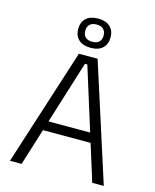

<svg xmlns="http://www.w3.org/2000/svg" viewBox="-124 -928 818 1012"><g transform="rotate(15 285.0 -422.0)"><path d="M29 0 234 -639H336L541 0H478L291.5 -596H278.5L92.5 0ZM138.5 -201V-253H431V-201ZM196.5 -763.5V-765Q196.5 -801.5 219.2 -823Q242 -844.5 285 -844.5Q327.5 -844.5 350.2 -823Q373 -801.5 373 -765V-763.5Q373 -728 350.2 -706.5Q327.5 -685 285 -685Q242 -685 219.2 -706.5Q196.5 -728 196.5 -763.5ZM235 -764Q235 -742 248 -730Q261 -718 285 -718Q309.5 -718 322.2 -730Q335 -742 335 -764V-765Q335 -787.5 322.2 -799.8Q309.5 -812 285 -812Q261 -812 248 -799.8Q235 -787.5 235 -765Z"/></g></svg>

Font: Anek Telugu Medium Light
Style: Regular
Weight: 300
Version: Version 1.003